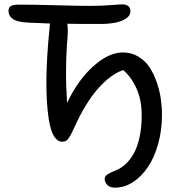

<svg xmlns="http://www.w3.org/2000/svg" viewBox="-20 -654 835 882"><path d="M508.8 208Q484.4 208 472.7 195.6Q460.9 183.1 460.9 168Q460.9 161.6 464.1 156.5Q467.3 151.4 474.1 147Q481 142.6 486.8 139.6Q492.7 136.7 503.7 132.1Q514.6 127.4 520 125Q542 114.7 560.5 96.4Q579.1 78.1 595.5 49.1Q611.8 20 621.3 -24.7Q630.9 -69.3 630.9 -125Q630.9 -193.8 607.4 -246.8Q584 -299.8 545.9 -332Q489.3 -313.5 430.4 -247.1Q371.6 -180.7 320.8 -66.9Q318.4 -62 314 -53Q309.6 -43.9 307.6 -40Q305.7 -36.1 302 -29.3Q298.3 -22.5 295.9 -19.8Q293.5 -17.1 290 -12.9Q286.6 -8.8 283.2 -7.1Q279.8 -5.4 275.4 -4.2Q271 -2.9 266.1 -2.9Q244.6 -2.9 229 -26.6Q213.4 -50.3 204.1 -106Q180.2 -257.3 208 -528.8Q208 -536.1 210 -545.9Q196.8 -546.4 165.8 -547.9Q134.8 -549.3 116.2 -549.8Q60.5 -551.8 39.8 -566.2Q19 -580.6 19 -605Q19 -632.8 61 -632.8Q135.3 -632.8 237.1 -629.9Q338.9 -627 395 -627Q444.8 -627 486.8 -630.4Q528.8 -633.8 541 -633.8Q579.1 -633.8 579.1 -601.1Q579.1 -582.5 559.1 -569.1Q539.1 -555.7 508.8 -549.8Q478.5 -543.9 441.9 -543.9Q335 -543.9 289.1 -544.9Q293 -522.5 290 -479Q277.8 -334.5 288.1 -181.2Q336.9 -284.7 407.7 -348.9Q478.5 -413.1 544.9 -413.1Q583.5 -413.1 615 -394.3Q646.5 -375.5 666.3 -345.9Q686 -316.4 699.5 -277.8Q712.9 -239.3 718.5 -201.7Q724.1 -164.1 724.1 -127Q724.1 -55.2 706.3 7.8Q688.5 70.8 658.9 114.3Q629.4 157.7 590.3 182.9Q551.3 208 508.8 208Z"/></svg>

Font: Shantell Sans Irregular Bouncy
Style: Regular
Weight: 400
Designer: Stephen Nixon, Anya Danilova, Shantell Martin
Foundry: Arrow Type
Version: Version 1.006;[9816181b4]